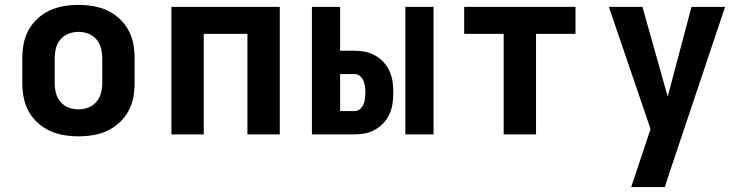

<svg xmlns="http://www.w3.org/2000/svg" viewBox="-20 -548 3040 783"><path d="M300 8Q270 8 240 3Q210 -2 183 -14.5Q156 -27 133.5 -47.5Q111 -68 96.5 -94.5Q82 -121 76.5 -150.5Q71 -180 71 -210V-310Q71 -340 76.5 -369.5Q82 -399 96.5 -425.5Q111 -452 133.5 -472.5Q156 -493 183 -505.5Q210 -518 240 -523Q270 -528 300 -528Q330 -528 360 -523Q390 -518 417 -505.5Q444 -493 466.5 -472.5Q489 -452 503.5 -425.5Q518 -399 523.5 -369.5Q529 -340 529 -310V-210Q529 -180 523.5 -150.5Q518 -121 503.5 -94.5Q489 -68 466.5 -47.5Q444 -27 417 -14.5Q390 -2 360 3Q330 8 300 8ZM300 -102Q321 -102 340.5 -109.5Q360 -117 373.5 -133Q387 -149 392 -169Q397 -189 397 -210V-310Q397 -331 392 -351Q387 -371 373.5 -387Q360 -403 340.5 -410.5Q321 -418 300 -418Q279 -418 259.5 -410.5Q240 -403 226.5 -387Q213 -371 208 -351Q203 -331 203 -310V-210Q203 -189 208 -169Q213 -149 226.5 -133Q240 -117 259.5 -109.5Q279 -102 300 -102Z M679 0V-520H1121V0H989V-410H811V0Z M1633 0V-520H1748V0ZM1252 0V-520H1367V-341H1427Q1449 -341 1470.5 -336.5Q1492 -332 1511 -321Q1530 -310 1545 -293.5Q1560 -277 1569 -256.5Q1578 -236 1581 -214.5Q1584 -193 1584 -171Q1584 -149 1581 -127Q1578 -105 1569 -84.5Q1560 -64 1545 -47.5Q1530 -31 1511 -20Q1492 -9 1470.5 -4.5Q1449 0 1427 0ZM1427 -95Q1439 -95 1448.5 -103.5Q1458 -112 1462.5 -123Q1467 -134 1468.5 -146Q1470 -158 1470 -171Q1470 -183 1468.5 -195Q1467 -207 1462.5 -218Q1458 -229 1448.5 -237.5Q1439 -246 1427 -246H1367V-95Z M2034 0V-410H1873V-520H2327V-410H2166V0Z M2554 215Q2569 171 2583.5 126.5Q2598 82 2613 38L2633 -22L2463 -520H2600L2703 -154L2800 -520H2937L2717 136L2691 215Z"/></svg>

Font: Iosevka Extrabold Extended
Style: Regular
Weight: 800
Width: 7
Monospace: yes
Designer: Belleve Invis
Foundry: Belleve Invis
Version: Version 32.5.0; ttfautohint (v1.8.4)